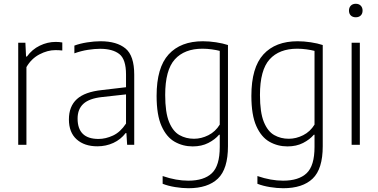

<svg xmlns="http://www.w3.org/2000/svg" viewBox="-20 -767 2003 1017"><path d="M76.5 0V-540.5H114.5L118 -467.5H122.5Q150 -505.5 190.8 -525.2Q231.5 -545 275 -545Q294 -545 310 -542V-499.5Q300.5 -500.5 292.2 -501Q284 -501.5 273.5 -501.5Q232 -501.5 189 -479Q146 -456.5 120 -411.5V0Z M495.5 8Q427 8 386 -28.8Q345 -65.5 345 -134.5Q345 -203.5 387.2 -242Q429.5 -280.5 520 -290L647.5 -305V-372.5Q647.5 -453 612 -480.8Q576.5 -508.5 510 -508.5Q481 -508.5 445.5 -503Q410 -497.5 374 -484.5V-525.5Q403.5 -536.5 441.5 -542.5Q479.5 -548.5 512.5 -548.5Q598.5 -548.5 644.8 -510.2Q691 -472 691 -371.5V0H653.5L649.5 -62H645.5Q619.5 -28 580.5 -10Q541.5 8 495.5 8ZM391 -139Q391 -31 502 -31Q539.5 -31 578.5 -49Q617.5 -67 647.5 -112.5V-267L520.5 -253Q452.5 -245.5 421.8 -217.2Q391 -189 391 -139Z M978 230Q945.5 230 908.2 224Q871 218 841.5 206.5V165.5Q878 178 911.8 184Q945.5 190 977.5 190Q1060.5 190 1102.2 150.5Q1144 111 1144 11.5V-53.5H1140.5Q1119 -28 1083.5 -9.8Q1048 8.5 1000.5 8.5Q949 8.5 905.5 -16Q862 -40.5 835.8 -99Q809.5 -157.5 809.5 -259.5Q809.5 -409 873.2 -478.8Q937 -548.5 1054.5 -548.5Q1088 -548.5 1124.2 -543Q1160.5 -537.5 1187.5 -528.5V7.5Q1187.5 128 1134.2 179Q1081 230 978 230ZM1007.5 -32Q1046.5 -32 1083.8 -50.8Q1121 -69.5 1144 -107V-497.5Q1126.5 -502 1101.8 -505.5Q1077 -509 1052.5 -509Q957 -509 906 -452.5Q855 -396 855 -264Q855 -171.5 875.5 -121.2Q896 -71 930.5 -51.5Q965 -32 1007.5 -32Z M1480 230Q1447.5 230 1410.2 224Q1373 218 1343.5 206.5V165.5Q1380 178 1413.8 184Q1447.5 190 1479.5 190Q1562.5 190 1604.2 150.5Q1646 111 1646 11.5V-53.5H1642.5Q1621 -28 1585.5 -9.8Q1550 8.5 1502.5 8.5Q1451 8.5 1407.5 -16Q1364 -40.5 1337.8 -99Q1311.5 -157.5 1311.5 -259.5Q1311.5 -409 1375.2 -478.8Q1439 -548.5 1556.5 -548.5Q1590 -548.5 1626.2 -543Q1662.5 -537.5 1689.5 -528.5V7.5Q1689.5 128 1636.2 179Q1583 230 1480 230ZM1509.5 -32Q1548.5 -32 1585.8 -50.8Q1623 -69.5 1646 -107V-497.5Q1628.5 -502 1603.8 -505.5Q1579 -509 1554.5 -509Q1459 -509 1408 -452.5Q1357 -396 1357 -264Q1357 -171.5 1377.5 -121.2Q1398 -71 1432.5 -51.5Q1467 -32 1509.5 -32Z M1842.5 0V-540.5H1886V0ZM1864.5 -675.5Q1848 -675.5 1838.2 -685Q1828.5 -694.5 1828.5 -711Q1828.5 -727 1838.2 -737Q1848 -747 1864.5 -747Q1881 -747 1890.8 -737Q1900.5 -727 1900.5 -711Q1900.5 -694.5 1890.8 -685Q1881 -675.5 1864.5 -675.5Z"/></svg>

Font: Encode Sans Semi Condensed ExtraLight
Style: Regular
Weight: 200
Width: 4
Designer: Multiple Designers
Foundry: Impallari Type
Version: Version 3.000; ttfautohint (v1.8.3) -l 8 -r 50 -G 200 -x 14 